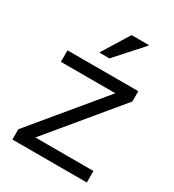

<svg xmlns="http://www.w3.org/2000/svg" viewBox="-174 -816 831 916"><g transform="rotate(30 241.5 -358.0)"><path d="M36.7 0V-56.7L351.7 -436.7H51.7V-500H441.7V-443.3L126.7 -63.3H446.7V0ZM190 -566.7V-570L280 -715.8H375V-712.5L244.2 -566.7Z"/></g></svg>

Font: Funnel Display Light
Style: Regular
Weight: 300
Designer: NORD ID, Kristian Moeller
Foundry: Dicotype
Version: Version 1.000